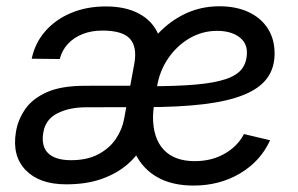

<svg xmlns="http://www.w3.org/2000/svg" viewBox="-20 -574 942 606"><path d="M189 7.8Q104.5 7.8 61 -37.1Q17.6 -82 30.3 -157.7Q36.6 -196.3 59.6 -229.5Q82.5 -262.7 127.9 -283Q173.3 -303.2 247.1 -303.2Q273.4 -303.2 297.1 -303.5Q320.8 -303.7 348.4 -303.5Q376 -303.2 413.6 -303.2L407.7 -235.8Q369.6 -235.8 329.1 -235.6Q288.6 -235.4 252.4 -235.4Q198.7 -235.4 161.1 -216.3Q123.5 -197.3 116.7 -155.8Q109.4 -112.3 132.1 -90.3Q154.8 -68.4 204.1 -68.4Q255.4 -68.4 290.5 -87.2Q325.7 -106 345.7 -135.7Q365.7 -165.5 371.6 -198.2L403.8 -372.1Q413.6 -425.8 390.1 -451.7Q366.7 -477.5 303.2 -477.5Q269 -477.5 241 -466.6Q212.9 -455.6 194.3 -435.5Q175.8 -415.5 168.5 -387.7L80.1 -388.7Q90.3 -438 122.6 -475.1Q154.8 -512.2 204.1 -533Q253.4 -553.7 314 -553.7Q375 -553.7 416.7 -532Q458.5 -510.3 477.1 -471.2Q495.6 -432.1 486.8 -380.4L444.3 -123.5L436 -123Q416.5 -85 382.8 -55.7Q349.1 -26.4 301 -9.3Q252.9 7.8 189 7.8ZM590.8 11.7Q523.9 11.7 477.5 -14.2Q431.2 -40 406.7 -89.4Q382.3 -138.7 382.3 -208Q382.3 -280.8 404.5 -343.5Q426.8 -406.2 466.3 -453.6Q505.9 -501 558.3 -527.6Q610.8 -554.2 672.4 -554.2Q725.1 -554.2 764.4 -535.9Q803.7 -517.6 825.2 -484.1Q846.7 -450.7 846.7 -404.8Q846.7 -359.4 823 -327.1Q799.3 -294.9 749.5 -274.7Q699.7 -254.4 622.3 -245.1Q544.9 -235.8 437.5 -235.8L448.7 -301.8Q538.1 -301.8 598.1 -307.1Q658.2 -312.5 693.6 -324.7Q729 -336.9 744.1 -357.4Q759.3 -377.9 759.3 -408.7Q759.3 -439.9 733.4 -458.3Q707.5 -476.6 665 -476.6Q618.7 -476.6 578.6 -453.4Q538.6 -430.2 511.2 -390.4Q483.9 -350.6 475.6 -300.8Q470.7 -271 467.8 -252.9Q464.8 -234.9 463.9 -224.1Q462.9 -213.4 462.9 -205.1Q462.9 -137.7 496.6 -101.6Q530.3 -65.4 594.7 -65.4Q647.9 -65.4 689 -88.9Q730 -112.3 750 -150.9L832.5 -131.3Q802.2 -64.9 737.5 -26.6Q672.9 11.7 590.8 11.7Z"/></svg>

Font: Inter 16pt
Style: Italic
Weight: 400
Italic angle: -9.3988°
Version: Version 4.001;git-66647c0bb